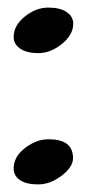

<svg xmlns="http://www.w3.org/2000/svg" viewBox="-20 -487 229 506"><path d="M173 -425Q173 -395 143 -371Q113 -347 81.5 -347Q50 -347 33 -359Q16 -371 16 -389Q16 -420 45.5 -443.5Q75 -467 107 -467Q139 -467 156 -455Q173 -443 173 -425ZM16 -43Q16 -74 46 -97Q76 -120 108 -120Q140 -120 156 -108Q172 -96 172.5 -71.5Q173 -47 142.5 -24Q112 -1 80.5 -1Q49 -1 32.5 -12.5Q16 -24 16 -43Z"/></svg>

Font: Chicle
Style: Regular
Weight: 400
Designer: Angel Koziupa and Alejandro Paul
Foundry: Angel Koziupa and Alejandro Paul
Version: Version 1.000